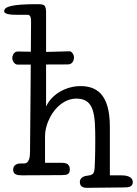

<svg xmlns="http://www.w3.org/2000/svg" viewBox="-68 -841 657 921"><path d="M266 -595C234 -595 193 -592 138 -592C104 -592 36 -594 17 -594C-1 -594 -9 -575 -9 -562C-9 -548 2 -531 17 -531C64 -531 205 -532 258 -532C281 -532 287 -554 287 -565C287 -579 276 -595 266 -595ZM459 -233C459 -395 390 -428 318 -428C252 -428 182 -392 153 -330V-789C150 -816 146 -821 111 -821C-17 -821 -48 -808 -48 -787C-48 -771 -9 -770 17 -770H64C77 -770 81 -759 81 -737C81 -721 77 -156 76 -111C76 -91 73 -57 48 -57H32C16 -57 -5 -51 -5 -27C-5 -2 18 0 39 0C53 0 218 -1 228 -1C254 -1 267 -5 267 -28C267 -54 250 -60 228 -60H148V-186C148 -217 157 -250 173 -280C199 -329 244 -368 299 -368C387 -368 389 -287 389 -163C389 -161 389 -89 386 -36C384 -4 376 -1 343 3C331 5 315 14 315 32C315 54 331 60 348 60C359 60 520 58 532 58C552 58 569 53 569 33C569 3 532 0 513 0H459Z"/></svg>

Font: Life Savers
Style: Bold
Weight: 700
Designer: Pablo Impallari, Rodrigo Fuenzalida, Brenda Gallo
Foundry: Pablo Impallari, Rodrigo Fuenzalida, Brenda Gallo
Version: Version 3.000